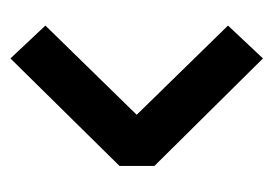

<svg xmlns="http://www.w3.org/2000/svg" viewBox="-98 -456 524 368"><g transform="rotate(90 164.0 -272.0)"><path d="M298 -239 92 -30 29 -97 200 -272 29 -447 92 -514 298 -306Z"/></g></svg>

Font: Medium
Style: Regular
Weight: 500
Designer: Fernando Haro
Foundry: deFharo
Version: Version 1.787